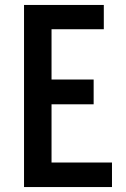

<svg xmlns="http://www.w3.org/2000/svg" viewBox="-20 -755 507 775"><path d="M77 0V-735H399V-637H188V-434H358V-334H188V-99H432V0Z"/></svg>

Font: Alata
Style: Regular
Weight: 400
Designer: Spyros Zevelakis, Eben Sorkin
Foundry: Spyros Zevelakis
Version: Version 1.005; ttfautohint (v1.8.4.7-5d5b)